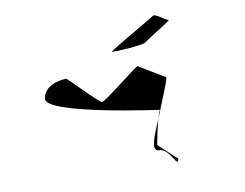

<svg xmlns="http://www.w3.org/2000/svg" viewBox="-80 -1046 1245 976"><g transform="rotate(-10 542.0 -557.5)"><path d="M152 -613C140 -532 729 -455 719 -455C715 -455 709 -436 702 -411C734 -494 775 -585 779 -613L644 -694C645 -702 453 -546 436 -546C419 -546 276 -702 275 -694C275 -694 164 -694 152 -613ZM529 -789C527 -784 693 -794 705 -806C717 -818 853 -898 841 -898C829 -898 775 -944 765 -932C753 -922 531 -797 529 -789ZM673 -282C674 -287 688 -361 702 -411C666 -329 635 -254 678 -254C735 -254 757 -142 767 -195Z"/></g></svg>

Font: Ampere
Style: SCUltExtIta
Weight: 400
Version: Version 1